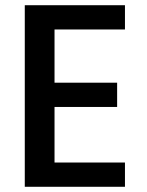

<svg xmlns="http://www.w3.org/2000/svg" viewBox="-20 -716 564 736"><path d="M189 -603V-399H429V-306H189V-93H459V0H75V-696H459V-603Z"/></svg>

Font: Fz Poppins Med
Style: Regular
Weight: 500
Designer: Ninad Kale (Devanagari), Jonny Pinhorn (Latin)
Foundry: Indian Type Foundry
Version: Vit hóa bi Vntype.Com & FontZin.Com